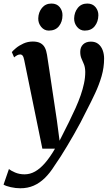

<svg xmlns="http://www.w3.org/2000/svg" viewBox="-58 -784 608 1054"><path d="M75 -454Q71.5 -472 66.2 -478.5Q61 -485 53 -485Q44.5 -485 36.8 -481Q29 -477 19.5 -469L7 -498Q13.5 -506.5 30 -520.2Q46.5 -534 70.5 -545Q94.5 -556 122 -556Q148 -556 164 -547.2Q180 -538.5 188.2 -522.5Q196.5 -506.5 200 -483.5Q206.5 -440.5 213.5 -395.2Q220.5 -350 227.2 -303.8Q234 -257.5 241 -211.8Q248 -166 254.5 -121.5L269 -11.5L321 -115Q340.5 -154.5 356.8 -190.8Q373 -227 384.8 -260.8Q396.5 -294.5 403.2 -326.2Q410 -358 410 -389Q409.5 -414.5 402.8 -431Q396 -447.5 389.2 -462.8Q382.5 -478 382.5 -499.5Q382.5 -525 398.2 -540.2Q414 -555.5 441 -555.5Q465.5 -555.5 481.5 -542.8Q497.5 -530 505.5 -508.8Q513.5 -487.5 513.5 -462.5Q513.5 -413.5 499.8 -366Q486 -318.5 464.2 -272Q442.5 -225.5 418.5 -179.5Q402.5 -146.5 384.5 -112.5Q366.5 -78.5 347.5 -45.5Q328.5 -12.5 310 18.5Q291.5 49.5 274.2 76.5Q257 103.5 242 124.5Q216.5 165.5 188 193.2Q159.5 221 126.8 235.2Q94 249.5 53.5 249.5Q28 249.5 1.2 243.5Q-25.5 237.5 -38.5 229.5L-9 144Q1 152.5 24.5 162.8Q48 173 77 173Q107 173 134.5 157.5Q162 142 189.2 110.8Q216.5 79.5 244 32H174.5ZM210 -616Q185 -616 168.2 -636.2Q151.5 -656.5 152 -683Q153 -717 172.5 -740.8Q192 -764.5 224.5 -764.5Q254 -764.5 269.8 -744.8Q285.5 -725 285 -700Q285 -665 265.8 -640.5Q246.5 -616 210 -616ZM407 -616Q382 -616 365.2 -636.2Q348.5 -656.5 349 -683Q350 -717 369.2 -740.8Q388.5 -764.5 421 -764.5Q450.5 -764.5 466.5 -744.8Q482.5 -725 482 -700Q481.5 -665 462.2 -640.5Q443 -616 407 -616Z"/></svg>

Font: Merriweather 48pt SemiBold
Style: Italic
Weight: 600
Italic angle: -7.8°
Designer: Eben Sorkin
Foundry: Eben Sorkin
Version: Version 2.101